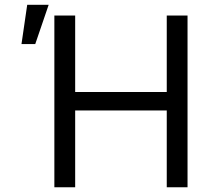

<svg xmlns="http://www.w3.org/2000/svg" viewBox="-20 -793 902 813"><path d="M210.2 0V-727.3H298.3V-403.4H686.1V-727.3H774.1V0H686.1V-325.3H298.3V0ZM71 -606.5 95.2 -772.7H186.1L129.3 -606.5Z"/></svg>

Font: Inter UI
Style: Regular
Weight: 400
Designer: Rasmus Andersson
Foundry: rsms
Version: 3.2;8d6f07862